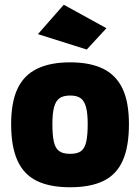

<svg xmlns="http://www.w3.org/2000/svg" viewBox="-20 -778 592 810"><path d="M276 12Q190 12 135 -15Q80 -42 53.5 -101Q27 -160 27 -254Q27 -347 54 -404Q81 -461 136.5 -488Q192 -515 276 -515Q360 -515 415 -488Q470 -461 497 -404Q524 -347 524 -254Q524 -160 498 -101Q472 -42 417 -15Q362 12 276 12ZM276 -129Q307 -129 322.5 -141Q338 -153 344 -181Q350 -209 350 -254Q350 -300 343 -326Q336 -352 320.5 -363.5Q305 -375 276 -375Q247 -375 231 -363.5Q215 -352 208 -325.5Q201 -299 201 -254Q201 -209 207 -181Q213 -153 229 -141Q245 -129 276 -129ZM346 -569 140 -634 249 -758 429 -659Z"/></svg>

Font: Cairo Play Black
Style: Regular
Weight: 900
Version: Version 3.119